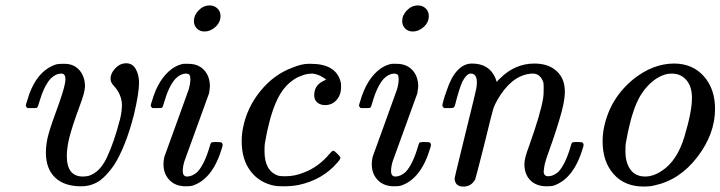

<svg xmlns="http://www.w3.org/2000/svg" viewBox="-20 -676 2653 707"><path d="M387 -386Q387 -406 404.5 -424.5Q422 -443 445 -443Q468 -443 480 -421.5Q492 -400 492 -371Q492 -333 473 -253Q443 -136 400 -68Q375 -32 349 -12Q318 10 279 10Q216 10 182.5 -22.5Q149 -55 149 -114Q149 -147 158.5 -181.5Q168 -216 199 -300Q221 -363 221 -384Q221 -405 206 -405Q185 -405 166 -386Q141 -358 124 -298Q120 -282 116 -279Q115 -278 97 -278H81Q75 -284 75 -287Q75 -291 79 -302Q110 -414 187 -439Q194 -441 210 -441H218Q252 -441 272.5 -417.5Q293 -394 293 -357Q292 -335 275 -290Q245 -209 235 -168Q226 -130 226 -102Q226 -26 285 -26Q293 -26 305 -28Q347 -40 373.5 -96Q400 -152 422 -237Q429 -265 429 -290Q428 -328 400 -359Q387 -372 387 -386Z M694 -599Q694 -620 711.5 -638Q729 -656 752 -656Q769 -656 780.5 -645Q792 -634 792 -617Q792 -594 773.5 -577Q755 -560 733 -560Q716 -560 705 -571Q694 -582 694 -599ZM674 -441Q710 -441 731.5 -418Q753 -395 753 -357Q751 -338 750 -333Q749 -330 704.5 -207.5Q660 -85 659 -82Q653 -62 653 -46Q653 -26 669 -26Q688 -26 707 -43Q733 -71 752 -136Q755 -148 757.5 -150.5Q760 -153 771 -153H777Q794 -153 796 -151Q800 -147 800 -143Q800 -139 797 -130Q763 -16 688 8Q680 10 664 10Q626 10 604 -13Q582 -36 582 -71Q582 -84 585 -98Q586 -101 630.5 -223.5Q675 -346 675 -347Q681 -368 681 -384Q681 -396 677.5 -400.5Q674 -405 663 -405Q644 -404 626 -386Q601 -358 584 -298Q580 -282 576 -279Q575 -278 557 -278H541Q535 -284 535 -287Q535 -291 539 -302Q563 -387 615 -424Q636 -438 656 -441Z M1181 -383Q1157 -402 1132 -405Q1111 -405 1095 -399Q1028 -377 994 -294Q970 -236 955 -146Q954 -138 954 -119Q954 -46 1005 -29Q1012 -27 1030 -27Q1066 -27 1097 -40Q1152 -60 1193 -109Q1203 -121 1207 -121Q1211 -121 1221 -111Q1231 -101 1233 -97Q1236 -92 1222 -77Q1168 -14 1080 5Q1055 10 1024 10Q1000 10 991 8Q935 -3 902.5 -46Q870 -89 870 -155Q870 -182 875 -206Q890 -281 939.5 -341.5Q989 -402 1057 -427Q1091 -441 1115 -441H1125Q1216 -441 1234 -376Q1236 -371 1236 -356Q1236 -327 1219.5 -308Q1203 -289 1177 -289Q1160 -289 1148.5 -298.5Q1137 -308 1137 -325Q1137 -362 1171 -378Z M1461 -599Q1461 -620 1478.5 -638Q1496 -656 1519 -656Q1536 -656 1547.5 -645Q1559 -634 1559 -617Q1559 -594 1540.5 -577Q1522 -560 1500 -560Q1483 -560 1472 -571Q1461 -582 1461 -599ZM1441 -441Q1477 -441 1498.5 -418Q1520 -395 1520 -357Q1518 -338 1517 -333Q1516 -330 1471.5 -207.5Q1427 -85 1426 -82Q1420 -62 1420 -46Q1420 -26 1436 -26Q1455 -26 1474 -43Q1500 -71 1519 -136Q1522 -148 1524.5 -150.5Q1527 -153 1538 -153H1544Q1561 -153 1563 -151Q1567 -147 1567 -143Q1567 -139 1564 -130Q1530 -16 1455 8Q1447 10 1431 10Q1393 10 1371 -13Q1349 -36 1349 -71Q1349 -84 1352 -98Q1353 -101 1397.5 -223.5Q1442 -346 1442 -347Q1448 -368 1448 -384Q1448 -396 1444.5 -400.5Q1441 -405 1430 -405Q1411 -404 1393 -386Q1368 -358 1351 -298Q1347 -282 1343 -279Q1342 -278 1324 -278H1308Q1302 -284 1302 -287Q1302 -291 1306 -302Q1330 -387 1382 -424Q1403 -438 1423 -441Z M1615 -278Q1609 -284 1609 -287Q1609 -298 1625 -343Q1642 -394 1665 -417Q1688 -442 1718 -442Q1781 -442 1804 -389Q1806 -383 1808 -378V-374L1821 -387Q1876 -442 1948 -442Q1999 -442 2029.5 -414.5Q2060 -387 2060 -338Q2060 -310 2048 -264Q2032 -205 2003 -124Q1986 -78 1984 -61Q1982 -49 1982 -45Q1982 -27 1999 -27Q2017 -27 2036 -43Q2062 -71 2081 -136Q2084 -148 2086.5 -150.5Q2089 -153 2100 -153H2106Q2123 -153 2125 -151Q2129 -147 2129 -143Q2129 -139 2126 -130Q2092 -16 2017 8Q2009 10 1993 10Q1955 10 1933 -12Q1911 -34 1911 -72Q1911 -93 1927 -135Q1972 -261 1980 -315Q1982 -324 1982 -349Q1982 -367 1981 -372Q1970 -405 1942 -405Q1934 -405 1929 -404Q1862 -395 1812 -309Q1801 -290 1796 -274Q1791 -258 1765 -151Q1733 -24 1730 -16Q1716 11 1686 11Q1656 11 1654 -18Q1654 -23 1693 -181Q1733 -343 1733 -346Q1736 -360 1736 -372Q1736 -405 1714 -405H1711Q1696 -402 1682 -374Q1671 -350 1655 -287Q1654 -285 1653 -283Q1651 -278 1638 -278Q1634 -278 1632 -278Z M2313 -385Q2385 -442 2462 -442Q2530 -442 2571.5 -395.5Q2613 -349 2613 -275Q2613 -183 2548 -98Q2483 -13 2389 7Q2373 11 2351 11Q2280 11 2239.5 -35Q2199 -81 2199 -155Q2199 -182 2204 -206Q2226 -314 2313 -385ZM2283 -119Q2283 -77 2301.5 -51.5Q2320 -26 2356 -26Q2386 -26 2417 -47Q2473 -83 2500 -172Q2528 -265 2528 -315Q2528 -361 2504 -385Q2484 -405 2454 -405Q2451 -405 2446 -404.5Q2441 -404 2439 -404Q2404 -397 2373 -367.5Q2342 -338 2323 -294Q2299 -236 2284 -146Q2283 -138 2283 -119Z"/></svg>

Font: KaTeX_Main
Style: Italic
Weight: 400
Version: Version 1.1; ttfautohint (v1.3)